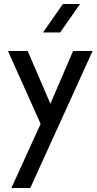

<svg xmlns="http://www.w3.org/2000/svg" viewBox="-20 -696 485 964"><path d="M296 -676 196 -533H282L382 -676ZM347 -440 233 -175 119 -440H20L184 -74L37 248H132L445 -440Z"/></svg>

Font: Glacial Indifference
Style: Medium
Weight: 500
Version: Version 1.001